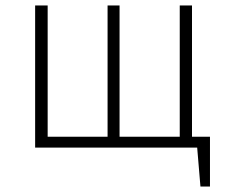

<svg xmlns="http://www.w3.org/2000/svg" viewBox="-20 -542 836 705"><path d="M685 -40V-522H640V-40H419V-522H375V-40H155V-522H109V0H704L716 143H751V-40Z"/></svg>

Font: Fira Sans ExtraLight
Style: Regular
Weight: 200
Designer: bBox Type GmbH & Carrois Corporate GbR & Edenspiekermann AG
Foundry: bBox Type GmbH & Carrois Corporate GbR & Edenspiekermann AG
Version: Version 4.300;PS 004.300;hotconv 1.0.88;makeotf.lib2.5.64775